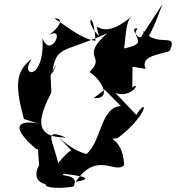

<svg xmlns="http://www.w3.org/2000/svg" viewBox="-20 -831 846 923"><path d="M617 -510 680 -500C650 -567 762 -569 796 -587C839 -682 734 -597 670 -683C666 -606 694 -626 761 -811L664 -663C654 -621 597 -707 642 -693C600 -653 712 -623 566 -596L572 -566C585 -636 581 -727 613 -753C451 -611 427 -771 456 -658C378 -732 432 -797 439 -635C370 -642 284 -718 241 -742C267 -746 296 -725 216 -663C298 -708 225 -544 184 -647C197 -442 70 -457 132 -548C53 -486 52 -418 95 -259L173 -234C131 -248 -9 -260 143 -124C174 -92 157 -156 169 -26C223 -113 90 28 200 55C194 73 267 77 333 66C368 1 257 20 288 4C301 8 469 21 344 43C446 -109 537 10 577 -38C569 -179 480 -160 544 -166C687 -272 698 -374 635 -279L535 -384C612 -355 661 -445 616 -410ZM322 -109C337 -113 312 -114 260 -47C235 -153 185 -218 296 -170C131 -170 171 -276 227 -387L223 -468C240 -508 265 -546 230 -474C251 -616 272 -571 495 -671C360 -550 494 -565 410 -485C462 -453 526 -354 430 -359L483 -400L561 -321C461 -317 469 -145 392 -88C456 -89 370 -69 262 -171Z"/></svg>

Font: Asimov Silicon
Style: Regular
Weight: 400
Designer: Google
Version: Version 2.000980; 2014